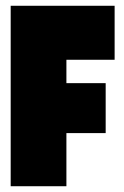

<svg xmlns="http://www.w3.org/2000/svg" viewBox="-20 -645 428 665"><path d="M210 0V-184H346V-357H210V-438H377V-625H17V0Z"/></svg>

Font: Blinker Headline
Style: Regular
Weight: 900
Width: 4
Designer: Juergen Huber
Foundry: supertype
Version: Version 1.015;PS 1.15;hotconv 1.0.88;makeotf.lib2.5.647800